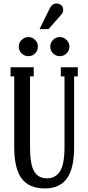

<svg xmlns="http://www.w3.org/2000/svg" viewBox="-20 -1063 500 1093"><path d="M255.9 -897H205.1L262.2 -1013.2Q275.9 -1043 301.8 -1043Q318.4 -1043 329.1 -1033Q339.8 -1022.9 339.8 -1007.8Q339.8 -992.2 329.1 -980ZM142.1 -743.2Q119.6 -743.2 103.3 -758.8Q86.9 -774.4 86.9 -797.9Q86.9 -820.3 103.5 -836.2Q120.1 -852.1 142.1 -852.1Q163.6 -852.1 179.7 -836.2Q195.8 -820.3 195.8 -797.9Q195.8 -774.4 179.7 -758.8Q163.6 -743.2 142.1 -743.2ZM319.8 -743.2Q298.3 -743.2 282.2 -758.8Q266.1 -774.4 266.1 -797.9Q266.1 -820.3 282.2 -836.2Q298.3 -852.1 319.8 -852.1Q341.8 -852.1 358.4 -836.2Q375 -820.3 375 -797.9Q375 -774.4 358.6 -758.8Q342.3 -743.2 319.8 -743.2ZM235.8 9.8Q146 9.8 103.5 -46.6Q61 -103 61 -225.1V-627.9H40V-680.2H171.9V-627.9H150.9V-225.1Q150.9 -128.4 174.1 -88.1Q197.3 -47.9 247.1 -47.9Q296.9 -47.9 322 -88.6Q347.2 -129.4 347.2 -225.1V-627.9H326.2V-680.2H422.9V-627.9H401.9V-225.1Q401.9 -103.5 360.6 -46.9Q319.3 9.8 235.8 9.8Z"/></svg>

Font: Margherita Semibold
Style: Regular
Weight: 600
Designer: James Puckett
Foundry: Dunwich Type Founders
Version: Version 1.008;hotconv 1.0.109;makeotfexe 2.5.65596